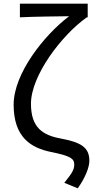

<svg xmlns="http://www.w3.org/2000/svg" viewBox="-20 -816 513 1042"><path d="M402 206C446 144 465 89 465 56C465 -18 416 -44 311 -64C211 -82 148 -124 148 -253C148 -405 313 -624 451 -722H456V-796H88V-722C160 -726 292 -727 355 -728C218 -624 54 -416 54 -248C54 -70 149 -13 258 9C361 30 383 44 383 77C383 107 368 127 329 176Z"/></svg>

Font: Noto Sans Mono CJK SC Regular
Style: Regular
Weight: 400
Designer: Ryoko NISHIZUKA (kana & ideographs); Paul D. Hunt (Latin, Greek & Cyrillic); Wenlong ZHANG (bopomofo); Sandoll Communica
Foundry: Adobe Systems Incorporated
Version: Version 1.005;PS 1.005;hotconv 1.0.96;makeotf.lib2.5.65012